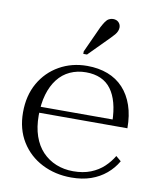

<svg xmlns="http://www.w3.org/2000/svg" viewBox="-86 -835 755 913"><g transform="rotate(10 291.5 -378.5)"><path d="M117 -254Q117 -198 132 -154.5Q147 -111 175 -81.5Q203 -52 241 -36.5Q279 -21 324 -21Q372 -21 408.5 -35.5Q445 -50 471 -74.5Q497 -99 514 -128L539 -107Q519 -72 487.5 -45.5Q456 -19 414.5 -4.5Q373 10 320 10Q242 10 178.5 -22.5Q115 -55 78 -115Q41 -175 41 -256Q41 -337 75.5 -397.5Q110 -458 170 -492Q230 -526 304 -526Q359 -526 403.5 -509Q448 -492 479 -458.5Q510 -425 526.5 -377Q543 -329 543 -267H94V-296H493L467 -285Q466 -336 455.5 -375Q445 -414 425 -441Q405 -468 374.5 -481.5Q344 -495 304 -495Q262 -495 227 -479Q192 -463 167.5 -431.5Q143 -400 130 -355.5Q117 -311 117 -254ZM333 -718Q342 -735 349.5 -746Q357 -757 366.5 -762Q376 -767 386 -767Q403 -767 413 -757Q423 -747 423 -732Q423 -724 419.5 -715Q416 -706 408.5 -697Q401 -688 391 -678L293 -579H275V-591Z"/></g></svg>

Font: Roboto Serif 120pt Expanded Light
Style: Regular
Weight: 300
Width: 7
Designer: Greg Gazdowicz
Foundry: Commercial Type
Version: Version 1.008